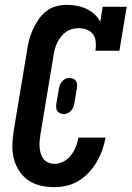

<svg xmlns="http://www.w3.org/2000/svg" viewBox="-20 -763 542 791"><path d="M204 8Q175 8 146.5 1.5Q118 -5 95.5 -21Q73 -37 58 -60.5Q43 -84 36.5 -111.5Q30 -139 31 -168.5Q32 -198 37 -228L91 -552Q94 -575 99.5 -596.5Q105 -618 114.5 -639.5Q124 -661 137.5 -681Q151 -701 169.5 -716Q188 -731 210.5 -737Q233 -743 255 -743Q277 -743 297.5 -739Q318 -735 336 -726.5Q354 -718 369 -704.5Q384 -691 393 -673L403 -735H502L472 -554H373Q376 -572 374.5 -589.5Q373 -607 364 -620.5Q355 -634 338.5 -640.5Q322 -647 305 -647Q292 -647 278 -643.5Q264 -640 252.5 -632Q241 -624 232 -613Q223 -602 216.5 -589Q210 -576 206.5 -563Q203 -550 201 -537L147 -212Q145 -198 143.5 -184.5Q142 -171 143 -157.5Q144 -144 147.5 -131.5Q151 -119 158.5 -109Q166 -99 178.5 -93.5Q191 -88 204 -88Q223 -88 241.5 -97.5Q260 -107 272.5 -123.5Q285 -140 292.5 -158.5Q300 -177 303 -196H415Q410 -170 401.5 -145.5Q393 -121 379.5 -97.5Q366 -74 347 -53.5Q328 -33 304.5 -18.5Q281 -4 255.5 2Q230 8 204 8ZM244 -293Q235 -293 228 -296Q221 -299 216.5 -305Q212 -311 211.5 -319Q211 -327 212 -335L222 -393Q223 -402 226 -410.5Q229 -419 234.5 -426Q240 -433 248.5 -437.5Q257 -442 266 -442Q274 -442 281 -439Q288 -436 292.5 -430Q297 -424 297.5 -416Q298 -408 297 -400L287 -342Q286 -333 283 -324.5Q280 -316 274.5 -309Q269 -302 260.5 -297.5Q252 -293 244 -293Z"/></svg>

Font: Iosevka Curly Slab Oblique
Style: Bold
Weight: 700
Italic angle: -9°
Monospace: yes
Designer: Belleve Invis
Foundry: Belleve Invis
Version: Version 11.1.0; ttfautohint (v1.8.3)